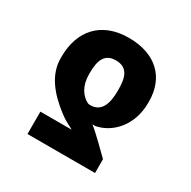

<svg xmlns="http://www.w3.org/2000/svg" viewBox="-159 -691 1018 1024"><g transform="rotate(30 350.0 -179.5)"><path d="M553.7 177.7V92.8C529.3 69.3 449.2 -11.7 412.1 -40H429.7C524.4 -57.6 612.3 -147.5 612.3 -287.1V-296.9C612.3 -441.4 519.5 -537.1 350.6 -537.1C180.7 -537.1 88.9 -429.7 88.9 -270.5V-260.7C88.9 -161.1 154.3 -80.1 247.1 -9.8C291 23.4 314.5 29.3 330.1 40H137.7V177.7ZM439.5 -270.5V-260.7C439.5 -182.6 418 -123 351.6 -123C345.7 -123 339.8 -123 334 -126C294.9 -145.5 262.7 -191.4 262.7 -260.7V-270.5C262.7 -344.7 279.3 -398.4 350.6 -398.4C427.7 -398.4 439.5 -336.9 439.5 -270.5Z"/></g></svg>

Font: Pretendard Black
Style: Regular
Weight: 900
Designer: Base glyphs from Inter by Rasmus Andersson; Hangeul glyphs from Noto Sans CJK(Source Han Sans) by Jang Soo-young and Kan
Foundry: Kil Hyung-jin
Version: Version 1.309;Glyphs 3.2 (3225)